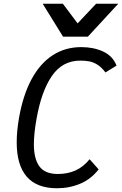

<svg xmlns="http://www.w3.org/2000/svg" viewBox="-20 -985 650 1023"><path d="M69 -226.5Q69 -286.5 81.5 -358Q103 -479.5 148.5 -563.5Q194 -647.5 261 -690.8Q328 -734 413 -734Q478.5 -734 529.5 -710.5Q580.5 -687 601 -635.5L542 -599Q521.5 -626 500 -639.8Q478.5 -653.5 457 -657.8Q435.5 -662 407.5 -662Q313 -662 256.8 -580.8Q200.5 -499.5 174.5 -351Q160.5 -272.5 160.5 -216Q160.5 -138.5 190.2 -98.2Q220 -58 287.5 -58Q340 -58 381.8 -76.5Q423.5 -95 457.5 -136.5L505.5 -82.5Q465 -30.5 407.5 -6.2Q350 18 283.5 18Q176 18 122.5 -43.8Q69 -105.5 69 -226.5ZM207.5 -965H315L393.5 -860.5L492 -965H610L448 -789.5H316Z"/></svg>

Font: JuliaMono Italic
Style: Regular
Weight: 400
Italic angle: -9°
Monospace: yes
Designer: cormullion
Foundry: corm
Version: Version 0.049; ttfautohint (v1.8.4)